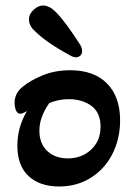

<svg xmlns="http://www.w3.org/2000/svg" viewBox="-20 -664 493 697"><path d="M236 -462Q146 -511 107 -551Q96 -560 90.5 -571.5Q85 -583 85 -593Q85 -613 102 -628.5Q119 -644 136 -644Q159 -644 182 -621Q218 -585 272 -500Q278 -490 278 -478Q278 -468 271.5 -462Q265 -456 255 -456Q247 -456 236 -462ZM43 -135Q43 -202 78 -261Q62 -251 54 -251Q43 -251 38 -263.5Q33 -276 33 -291Q33 -325 61 -348Q88 -371 133.5 -390Q179 -409 235 -409Q321 -409 368.5 -361Q416 -313 416 -227Q416 -160 388 -105Q360 -50 309.5 -18.5Q259 13 195 13Q124 13 83.5 -25Q43 -63 43 -135ZM345 -204Q345 -255 312 -279.5Q279 -304 229 -304Q194 -304 159 -290Q123 -239 123 -190Q123 -142 152 -115.5Q181 -89 226 -89Q277 -89 311 -121Q345 -153 345 -204Z"/></svg>

Font: AkayaTelivigala
Style: Regular
Weight: 400
Designer: Vaishnavi Murthy Yerkadithaya ( vaishnavimurthy@gmail.com ), Juan Luis Blanco Aristondo ( juan@blancoletters.com )
Version: Version 1.000